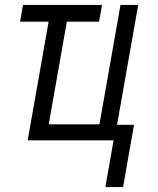

<svg xmlns="http://www.w3.org/2000/svg" viewBox="-20 -570 640 780"><path d="M441.5 0H92.5L177.5 -482H61.5L73.5 -550H394.5L382.5 -482H251.5L178 -65H384L469.5 -550H541.5L455.5 -63H524.5L480 190H408Z"/></svg>

Font: JuliaMono
Style: Italic
Weight: 400
Italic angle: -9°
Monospace: yes
Designer: cormullion
Foundry: corm
Version: Version 0.057; ttfautohint (v1.8.4)